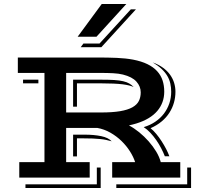

<svg xmlns="http://www.w3.org/2000/svg" viewBox="-20 -899 1009 972"><path d="M495.1 -878.9H619.6L468.3 -712.9H373ZM402.3 -678.7H483.9L642.1 -851.6H668L493.2 -660.2H388.7ZM77.6 -78.1H205.1V-529.8H70.3V-607.9H470.2Q526.4 -607.9 571.5 -606Q616.7 -604 653.3 -597.2Q696.3 -588.9 726.3 -574.2Q756.3 -559.6 775.4 -538.8Q794.4 -518.1 803 -491.9Q811.5 -465.8 811.5 -435.1Q811.5 -378.9 776.4 -337.4Q741.2 -295.9 670.4 -273.9Q661.6 -271 652.1 -268.8Q642.6 -266.6 632.8 -264.2Q658.7 -250.5 684.6 -229.5Q710.4 -208.5 732.4 -183.6Q754.4 -158.7 770.8 -131.6Q787.1 -104.5 793.9 -78.1H892.6V0H547.9V-78.1H664.1Q655.8 -104.5 638.2 -132.3Q620.6 -160.2 595.7 -184.6Q570.8 -209 539.3 -227.1Q507.8 -245.1 472.2 -251.5H314.9V-78.1H434.1V0H77.6ZM707.5 -255.4Q740.2 -265.1 766.1 -282.7Q792 -300.3 809.8 -323.7Q827.6 -347.2 837.2 -375.5Q846.7 -403.8 846.7 -434.6Q846.7 -456.1 842.3 -476.1Q837.9 -496.1 827.1 -514.4Q816.4 -532.7 798.3 -549.8Q780.3 -566.9 753.4 -583Q783.7 -571.8 805.4 -555.9Q827.1 -540 841.1 -520.5Q855 -501 861.6 -479.2Q868.2 -457.5 868.2 -434.6Q868.2 -406.2 860.6 -379.4Q853 -352.5 837.6 -328.4Q822.3 -304.2 798.3 -284.2Q774.4 -264.2 742.2 -250Q756.8 -238.3 771.2 -220.9Q785.6 -203.6 798.3 -183.8Q811 -164.1 821.3 -144.3Q831.5 -124.5 837.4 -107.9H814.5Q807.1 -127 796.1 -148.2Q785.2 -169.4 771.2 -189.5Q757.3 -209.5 741.2 -226.8Q725.1 -244.1 707.5 -255.4ZM491.2 -329.6Q549.8 -329.6 588.4 -336.2Q627 -342.8 650.1 -355.7Q673.3 -368.7 682.9 -387.7Q692.4 -406.7 692.4 -431.2Q692.4 -461.4 670.9 -485.6Q649.4 -509.8 602.5 -521.5Q580.6 -526.9 552.7 -528.3Q524.9 -529.8 491.2 -529.8H314.9V-329.6ZM350.1 -495.6H491.2Q531.2 -495.6 558.1 -493.9Q585 -492.2 603.5 -487.8Q622.1 -483.4 634.3 -476.3Q646.5 -469.2 656.7 -458.5Q647 -462.9 633.5 -466.3Q620.1 -469.7 600.6 -472.2Q581.1 -474.6 554.4 -475.8Q527.8 -477.1 491.2 -477.1H369.6V-358.9H350.1ZM96.7 -495.6H174.3V-477.1H96.7ZM350.1 -217.3H409.2Q456.1 -217.3 492.4 -209.7Q528.8 -202.1 545.4 -183.6Q531.7 -187.5 518.3 -190.4Q504.9 -193.4 488 -195.1Q471.2 -196.8 449 -197.8Q426.8 -198.7 395.5 -198.7H369.6V-107.4H350.1ZM927.7 34.2V-50.8H947.3V52.7H568.8V34.2ZM470.2 34.2V-50.8H489.7V52.7H108.9V34.2Z"/></svg>

Font: Vast Shadow
Style: Regular
Weight: 400
Designer: Nicole Fally
Foundry: Nicole Fally
Version: Version 1.002